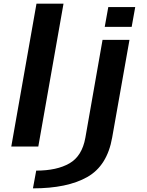

<svg xmlns="http://www.w3.org/2000/svg" viewBox="-20 -805 810 1055"><path d="M42 0H190.5L329 -785H180.5ZM161 230Q349.5 230 459.5 167.8Q569.5 105.5 596.5 -50L691.5 -586H543.5L449 -48Q431 52.5 361.8 92.5Q292.5 132.5 179 132.5ZM575 -766 555.5 -657.5H703.5L723 -766Z"/></svg>

Font: Anybody ExtraExpanded Medium
Style: Italic
Weight: 500
Width: 8
Italic angle: -10°
Version: Version 1.113;gftools[0.9.25]